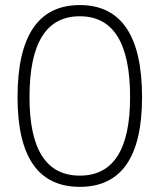

<svg xmlns="http://www.w3.org/2000/svg" viewBox="-20 -723 626 753"><path d="M293 9.8C455.1 9.8 537.1 -106.4 537.1 -341.8C537.1 -583 455.1 -703.1 293 -703.1C130.9 -703.1 48.8 -583 48.8 -341.8C48.8 -106.4 130.9 9.8 293 9.8ZM293 -34.2C161.6 -34.2 95.7 -136.7 95.7 -341.8C95.7 -554.2 161.6 -659.2 293 -659.2C424.3 -659.2 490.2 -554.2 490.2 -341.8C490.2 -136.7 424.3 -34.2 293 -34.2Z"/></svg>

Font: Cascadia Mono PL ExtraLight
Style: Regular
Weight: 200
Monospace: yes
Designer: Aaron Bell
Foundry: Saja Typeworks
Version: Version 2404.023